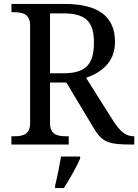

<svg xmlns="http://www.w3.org/2000/svg" viewBox="-20 -734 702 975"><path d="M38 0H329V-42H316C272 -42 234 -50 234 -109V-315H317L452 -90C497 -14 523 0 648 0H662V-42H659C617 -42 588 -69 554 -122L417 -339C488 -363 564 -414 564 -521C564 -650 480 -714 307 -714H38V-672H51C95 -672 133 -663 133 -604V-109C133 -50 95 -42 51 -42H38ZM304 -362H234V-666H302C415 -666 457 -625 457 -518C457 -414 421 -362 304 -362ZM260 208V221H304C332 179 369 113 387 71V61H290C282 109 271 164 260 208Z"/></svg>

Font: Noto Serif
Style: Regular
Weight: 400
Designer: Monotype Design Team
Foundry: Monotype Imaging Inc.
Version: Version 2.015